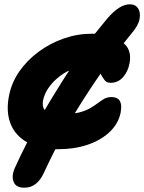

<svg xmlns="http://www.w3.org/2000/svg" viewBox="-20 -681 667 888"><path d="M252 9Q244 9 236 9Q209 62 183 118Q168 152 144.5 170Q121 188 91 187Q54 187 43 160Q32 133 49 95Q75 37 106 -23Q105 -23 105 -23Q49 -55 28 -111Q7 -167 22 -240Q34 -300 70 -351.5Q106 -403 159 -442Q212 -481 275 -503Q338 -525 404 -525Q412 -525 419 -525Q449 -563 475 -594Q533 -662 581 -661Q606 -661 618.5 -642.5Q631 -624 625.5 -593.5Q620 -563 589 -527Q570 -504 552 -481Q560 -474 567 -465Q588 -434 579 -388Q572 -350 549 -324Q526 -298 491 -298Q474 -298 464.5 -309.5Q455 -321 447 -337Q446 -338 445 -340Q417 -300 391 -260Q358 -210 326 -157Q337 -159 347 -161Q377 -169 397.5 -181Q418 -193 433 -204.5Q448 -216 462 -224Q476 -232 495 -232Q518 -232 529 -221Q546 -204 538 -160Q527 -108 486.5 -70Q446 -32 385 -11.5Q324 9 252 9ZM240 -260Q270 -309 300 -355Q274 -343 252 -325Q223 -302 204 -274Q185 -246 179 -216Q176 -199 180 -185Q182 -178 187 -172Q213 -217 240 -260Z"/></svg>

Font: Shantell Sans Light ExtraBold
Style: Italic
Weight: 800
Italic angle: -11°
Version: Version 1.008;[ac192a2d6]